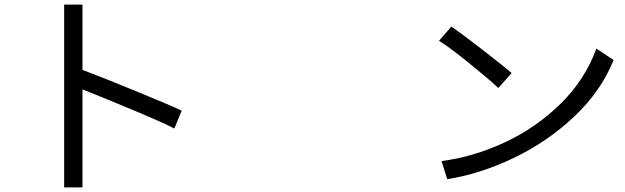

<svg xmlns="http://www.w3.org/2000/svg" viewBox="-20 -808 2728 838"><path d="M340 -418V10H260V-788H340V-503Q440 -465 583.5 -406Q727 -347 773 -325L741 -247Q700 -269 571.5 -323Q443 -377 340 -418Z M1932 -26 1907 -105Q2047 -123 2184 -187Q2321 -251 2427.5 -356Q2534 -461 2583 -596L2658 -546Q2603 -409 2485.5 -298.5Q2368 -188 2221 -118Q2074 -48 1932 -26ZM1896 -630 1950 -692Q1990 -665 2087 -590Q2184 -515 2213 -489L2155 -424Q2117 -460 2028 -532Q1939 -604 1896 -630Z"/></svg>

Font: Kakao Big Sans
Style: Regular
Weight: 400
Designer: Park Young-rak; Lee Sang-min; Kim Jung-jin; Min Bon; Park Min-gyu;
Foundry: Kakao Corporation
Version: Version 2.003